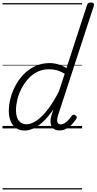

<svg xmlns="http://www.w3.org/2000/svg" viewBox="-20 -1020 767 1525"><path d="M177 17Q137 17 108.5 -2Q80 -21 65 -57Q50 -93 50 -141Q50 -186 63 -237.5Q76 -289 102 -338.5Q128 -388 167.5 -429Q207 -470 259 -494.5Q311 -519 376 -519Q408 -519 443.5 -508.5Q479 -498 508 -479L671 -979Q675 -991 682 -995.5Q689 -1000 702 -1000Q719 -1000 724 -992.5Q729 -985 725 -973L442 -107Q430 -70 435.5 -51Q441 -32 462 -32Q478 -32 494 -42Q510 -52 524 -67.5Q538 -83 549 -99Q555 -106 561.5 -108.5Q568 -111 577 -105Q588 -98 589.5 -91Q591 -84 586 -76Q572 -54 552 -33Q532 -12 507 2Q482 16 452 16Q425 16 407 3.5Q389 -9 383.5 -34Q378 -59 386 -95Q391 -110 395.5 -124.5Q400 -139 404 -152Q363 -91 322.5 -53.5Q282 -16 245 0.5Q208 17 177 17ZM107 -146Q107 -111 116 -86Q125 -61 144 -47Q163 -33 190 -33Q227 -33 269.5 -61.5Q312 -90 357.5 -148Q403 -206 448 -294L494 -434Q457 -456 427.5 -463Q398 -470 370 -470Q318 -470 276 -449Q234 -428 202.5 -392.5Q171 -357 149.5 -314.5Q128 -272 117.5 -228Q107 -184 107 -146ZM0 475H632V485H0ZM0 -20H632V0H0ZM0 -505H632V-500H0ZM0 -995H632V-985H0Z"/></svg>

Font: Playwrite CZ Guides
Style: Regular
Weight: 400
Designer: Veronika Burian, José Scaglione
Foundry: TypeTogether
Version: Version 1.003